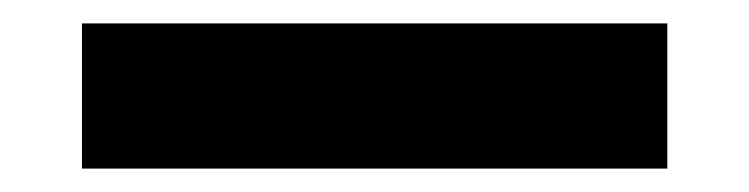

<svg xmlns="http://www.w3.org/2000/svg" viewBox="-20 42 640 164"><path d="M50 62H550V186H50Z"/></svg>

Font: Fira Mono
Style: Bold
Weight: 700
Monospace: yes
Designer: Carrois Corporate & Edenspiekermann AG
Foundry: Carrois Corporate GbR & Edenspiekermann AG
Version: Version 3.206